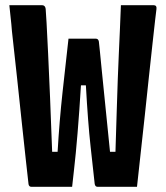

<svg xmlns="http://www.w3.org/2000/svg" viewBox="-20 -720 640 740"><path d="M16 -700H142Q154 -700 156 -686Q157 -677 159.5 -631.5Q162 -586 165.5 -512.5Q169 -439 173 -342.5Q177 -246 181 -135H202Q209 -254 221 -364Q233 -474 244 -571H349Q359 -571 361 -560Q362 -553 365 -522.5Q368 -492 372.5 -446.5Q377 -401 382.5 -347.5Q388 -294 393.5 -239Q399 -184 404 -135H425Q428 -228 430 -296Q432 -364 434 -416.5Q436 -469 438 -513.5Q440 -558 442 -602.5Q444 -647 446 -700H572Q585 -700 583 -685Q582 -680 578 -643.5Q574 -607 567.5 -549Q561 -491 553.5 -420Q546 -349 538 -274Q530 -199 522 -128Q514 -57 508 0H356Q347 0 345 -11Q339 -66 329 -156.5Q319 -247 311 -391H292Q286 -292 279 -207.5Q272 -123 265.5 -67.5Q259 -12 258 0H101Q92 0 90 -10Q87 -38 80 -99.5Q73 -161 64.5 -243Q56 -325 46 -417.5Q36 -510 26 -600Q24 -627 21 -652.5Q18 -678 16 -700Z"/></svg>

Font: Recursive Mn Lnr St XBd
Style: Regular
Weight: 800
Monospace: yes
Version: Version 1.079;hotconv 1.0.112;makeotfexe 2.5.65598; ttfautoh